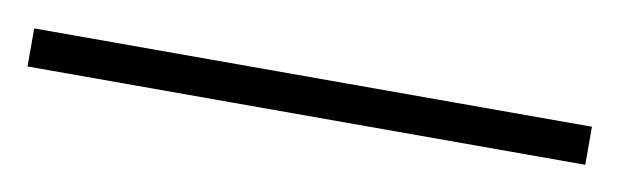

<svg xmlns="http://www.w3.org/2000/svg" viewBox="-27 19 514 159"><g transform="rotate(10 229.5 99.0)"><path d="M-5 115H464V83H-5Z"/></g></svg>

Font: Noto Serif Devanagari ExtraLight
Style: Regular
Weight: 200
Designer: Universal Thirst, Indian Type Foundry and the Monotype Design Team
Foundry: Monotype Imaging Inc.
Version: Version 2.004